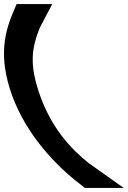

<svg xmlns="http://www.w3.org/2000/svg" viewBox="-171 -748 627 942"><path d="M-99.2 -705 -89.8 -728H85.3L23.9 -611C-16.2 -510 -28.4 -430 26.7 -276C82.7 -122 171.8 -21 265.3 53L435.9 174H245.4L221.4 155C106.2 67 -39.1 -83 -110.7 -277C-181.2 -471 -148.6 -594 -99.2 -705Z"/></svg>

Font: Nordica Plus
Style: NordicaClassicRgCondOpObl
Weight: 500
Version: Version 1.01